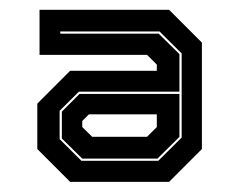

<svg xmlns="http://www.w3.org/2000/svg" viewBox="-20 -726 482 388"><path d="M121.7 -358.5 55.4 -424.8V-516.6L121.7 -582.9H296.9V-595.5L277.2 -615.1H59.9V-706.2H321.7L388 -639.9V-424.8L321.7 -358.5ZM146.2 -405.5 105 -446.1V-500.5L140.7 -536.2H342.6V-449.3L298.2 -405.5ZM144.6 -401H299.8L347.1 -448V-618L302.4 -662.4H101.8V-657.9H300.7L342.6 -616.7V-540.7H139.4L100.5 -502.1V-444.8ZM166.2 -449.6H277.2L296.9 -469.3V-495H159.7L146.2 -481.5V-469.3Z"/></svg>

Font: Tourney ExtraBold
Style: Regular
Weight: 800
Designer: Tyler Finck
Foundry: Etcetera Type Co
Version: Version 1.015